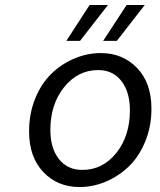

<svg xmlns="http://www.w3.org/2000/svg" viewBox="-20 -734 640 767"><path d="M245.1 -570.8 337.9 -713.9H411.1L299.8 -570.8ZM392.1 -570.8 485.8 -713.9H558.1L446.8 -570.8ZM297.9 13.2Q210 13.2 153.1 -46.6Q96.2 -106.4 96.2 -209Q96.2 -280.3 120.6 -340.3Q145 -400.4 185.3 -439.5Q225.6 -478.5 276.9 -500.2Q328.1 -522 382.8 -522Q470.2 -522 527.6 -462.4Q585 -402.8 585 -299.8Q585 -229 560.3 -168.9Q535.6 -108.9 495.4 -69.8Q455.1 -30.8 403.6 -8.8Q352.1 13.2 297.9 13.2ZM309.1 -55.2Q390.1 -55.2 444.6 -123Q499 -190.9 499 -293.9Q499 -366.2 465.1 -410.2Q431.2 -454.1 372.1 -454.1Q291 -454.1 236.1 -385.7Q181.2 -317.4 181.2 -214.8Q181.2 -142.1 215.3 -98.6Q249.5 -55.2 309.1 -55.2Z"/></svg>

Font: Office Code Pro Italic
Style: Regular
Weight: 400
Italic angle: -9°
Designer: Nathan Rutzky & Paul D. Hunt
Foundry: Adobe Systems Incorporated
Version: Version 1.004;PS 001.004;hotconv 1.0.70;makeotf.lib2.5.58329